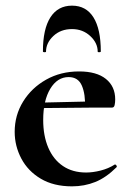

<svg xmlns="http://www.w3.org/2000/svg" viewBox="-20 -648 458 680"><path d="M235 12Q170 12 124.5 -15Q79 -42 55.5 -86.5Q32 -131 32 -181Q32 -240 62 -288.5Q92 -337 143.5 -366Q195 -395 260 -395Q322 -395 355 -368.5Q388 -342 388 -296Q388 -285 386 -276Q384 -267 377 -267H281Q283 -314 270 -344.5Q257 -375 223 -375Q183 -375 158 -333.5Q133 -292 133 -223Q133 -167 151 -125Q169 -83 203 -60Q237 -37 285 -37Q309 -37 336.5 -44Q364 -51 386 -65Q388 -67 391.5 -63Q395 -59 393 -56Q356 -19 317.5 -3.5Q279 12 235 12ZM98 -265 97 -284 316 -289V-267ZM143 -465Q143 -463 137.5 -463Q132 -463 132 -466Q132 -545 158.5 -586.5Q185 -628 235 -628Q285 -628 311 -586.5Q337 -545 337 -466Q337 -463 331.5 -463Q326 -463 326 -465Q326 -496 299.5 -520.5Q273 -545 235 -545Q195 -545 169 -520.5Q143 -496 143 -465Z"/></svg>

Font: Cormorant Light
Style: Bold
Weight: 700
Version: Version 4.000